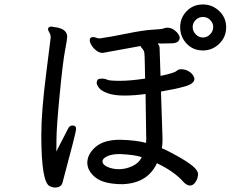

<svg xmlns="http://www.w3.org/2000/svg" viewBox="-20 -827 1040 860"><path d="M511 -69Q481 -70 460 -80Q439 -90 439 -104Q439 -117 460 -127Q481 -137 516 -137Q584 -134 615 -123Q603 -97 573 -83Q543 -69 511 -69ZM831 4Q849 4 861 -21Q867 -34 867 -48Q867 -63 844 -82.5Q821 -102 773.5 -128.5Q726 -155 705 -163Q708 -180 708 -205L701 -417Q766 -428 808.5 -440Q851 -452 851 -474Q847 -493 829.5 -505Q812 -517 790 -517Q777 -516 772 -510Q761 -500 699 -487Q698 -527 696.5 -562Q695 -597 695 -609Q695 -621 691 -625.5Q687 -630 687 -631Q687 -633 690 -633L699 -632L750 -633Q785 -634 785 -660Q781 -676 764.5 -689.5Q748 -703 731 -703Q720 -703 712.5 -699.5Q705 -696 664 -694Q623 -692 547.5 -676.5Q472 -661 427 -655Q418 -655 411 -658Q404 -661 397 -661Q382 -661 382 -647Q382 -637 390 -624Q398 -611 411.5 -600.5Q425 -590 440 -590L610 -621Q610 -617 617.5 -609Q625 -601 626.5 -590.5Q628 -580 628.5 -546Q629 -512 630 -475Q564 -465 517 -465Q470 -465 460 -470Q450 -475 438 -475Q425 -475 418 -471Q413 -464 413 -456Q413 -448 423 -434Q433 -420 462 -409.5Q491 -399 537 -399Q582 -399 632 -406L635 -206Q635 -192 634 -187Q591 -199 518 -201Q446 -201 409 -169.5Q372 -138 371 -99Q371 -61 408.5 -31.5Q446 -2 529 -2Q641 -6 683 -96Q760 -59 800 -14Q816 4 831 4ZM226 13Q254 13 260 -9Q321 -236 321 -249Q321 -265 304 -265Q291 -265 284 -249Q247 -176 232 -148Q233 -158 233 -205Q233 -254 247 -400Q261 -546 271 -599Q281 -652 281 -662Q281 -700 221 -706L211 -708Q197 -708 195 -698Q195 -691 201 -681.5Q207 -672 207 -659Q207 -654 206 -650.5Q205 -647 187 -499Q165 -327 165 -222Q165 -10 203 7Q215 13 226 13ZM935 -706Q935 -687 921 -673Q907 -659 889 -659Q871 -659 857 -673Q843 -687 843 -706Q843 -724 856.5 -737.5Q870 -751 889 -751Q908 -751 921.5 -737.5Q935 -724 935 -706ZM889 -601Q931 -601 962 -631Q993 -661 993 -705Q993 -748 962 -777.5Q931 -807 889 -807Q845 -807 816 -777Q787 -747 787 -705Q787 -662 816 -631.5Q845 -601 889 -601Z"/></svg>

Font: LXGW WenKai Mono TC
Style: Bold
Weight: 700
Designer: LXGW / Fontworks Inc.
Foundry: LXGW / Fontworks Inc.
Version: Version 1.330